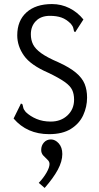

<svg xmlns="http://www.w3.org/2000/svg" viewBox="-20 -651 490 946"><path d="M222 10Q113 10 47 -67L79 -132L83 -141L90 -138Q93 -130 94.5 -121Q96 -112 107 -99Q129 -78 160 -65Q191 -52 230 -52Q280 -52 312.5 -82.5Q345 -113 345 -160Q345 -188 335.5 -208Q326 -228 298.5 -247.5Q271 -267 219 -292Q131 -330 98 -377Q65 -424 65 -477Q65 -549 110.5 -590Q156 -631 236 -631Q282 -631 322 -611Q362 -591 391 -555L356 -501L351 -493L345 -496Q343 -504 341 -513Q339 -522 329 -534Q307 -556 283 -564.5Q259 -573 226 -573Q182 -573 157 -547.5Q132 -522 132 -482Q132 -454 143 -432Q154 -410 183 -389Q212 -368 268 -344Q323 -319 354 -293Q385 -267 397 -237.5Q409 -208 409 -170Q409 -125 390 -83.5Q371 -42 329.5 -16Q288 10 222 10ZM200 275 171 250Q194 226 209 200Q224 174 224 157Q224 145 213.5 135.5Q203 126 193 115Q183 104 183 88Q183 66 196.5 51Q210 36 231 36Q252 36 269.5 55.5Q287 75 287 108Q287 144 265 185Q243 226 200 275Z"/></svg>

Font: Inconsolata SemiCondensed
Style: Regular
Weight: 400
Width: 4
Monospace: yes
Designer: Raph Levien, Cyreal, Brenton Simpson
Foundry: Raph Levien, Cyreal, Google
Version: Version 3.001; ttfautohint (v1.8.2.53-6de2)